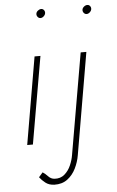

<svg xmlns="http://www.w3.org/2000/svg" viewBox="-61 -746 616 1008"><g transform="rotate(-5 247.0 -242.5)"><path d="M411 -682Q410 -673 416 -665.5Q422 -658 431 -658Q440 -658 448 -665.5Q456 -673 457 -682Q458 -691 452.5 -698Q447 -705 438 -705Q429 -705 420.5 -698Q412 -691 411 -682ZM128 150 107 174Q119 190 137.5 204.5Q156 219 184 220Q225 221 253 200Q281 179 297.5 145.5Q314 112 320 76L412 -460H382L290 72Q286 98 274 126Q262 154 240.5 172.5Q219 191 188 189Q169 188 154.5 172.5Q140 157 128 150ZM168 -682Q167 -673 173 -665.5Q179 -658 188 -658Q197 -658 205 -665.5Q213 -673 214 -682Q215 -691 209.5 -698Q204 -705 195 -705Q186 -705 177.5 -698Q169 -691 168 -682ZM139 -460 60 0H90L170 -460Z"/></g></svg>

Font: Jost* 200 Thin Italic
Style: Italic
Weight: 200
Italic angle: -10°
Version: Version 3.200; ttfautohint (v0.97) -l 8 -r 50 -G 200 -x 14 -